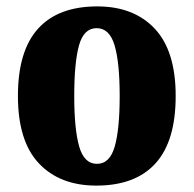

<svg xmlns="http://www.w3.org/2000/svg" viewBox="-20 -570 605 600"><path d="M281 10Q167 10 101.5 -59.5Q36 -129 36 -270Q36 -411 99 -480.5Q162 -550 284 -550Q398 -550 463.5 -480.5Q529 -411 529 -270Q529 -129 466 -59.5Q403 10 281 10ZM283 -58Q323 -58 338.5 -112Q354 -166 354 -270Q354 -375 338 -428.5Q322 -482 282 -482Q242 -482 227 -428.5Q212 -375 212 -270Q212 -166 227.5 -112Q243 -58 283 -58Z"/></svg>

Font: Noto Serif Tamil Condensed Black
Style: Italic
Weight: 900
Width: 3
Italic angle: -12°
Designer: Indian Type Foundry, Tom Grace, and the Monotype Design Team
Foundry: Monotype Imaging Inc.
Version: Version 2.003; ttfautohint (v1.8.4.7-5d5b)